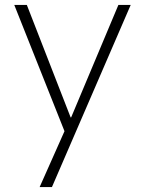

<svg xmlns="http://www.w3.org/2000/svg" viewBox="-20 -540 589 780"><path d="M89 -520 267 -63H269L461 -520H511L191 220H141L242 -7L38 -520Z"/></svg>

Font: M PLUS 1p Light
Style: Regular
Weight: 300
Version: Version 1.061